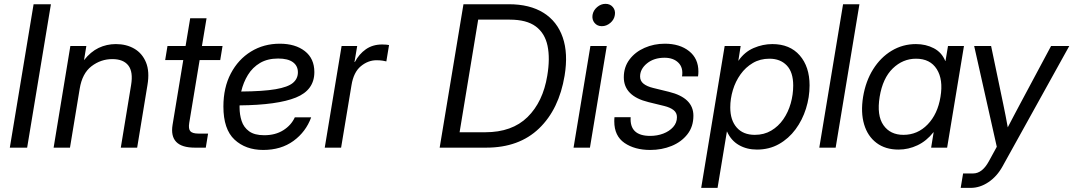

<svg xmlns="http://www.w3.org/2000/svg" viewBox="-20 -749 5444 974"><path d="M238.3 -727.5 117.7 0H29.8L150.4 -727.5Z M384.3 -298.8 335 0H252L336.9 -515.6H418L406.2 -443.8Q439.5 -486.3 480.2 -505.9Q521 -525.4 567.9 -525.4Q621.1 -525.4 661.4 -502Q701.7 -478.5 720.7 -432.4Q739.7 -386.2 728 -317.4L675.8 0H592.8L645 -317.4Q656.2 -384.3 631.1 -416.7Q606 -449.2 549.8 -449.2Q491.7 -449.2 444.3 -413.1Q397 -377 384.3 -298.8Z M1108.9 -515.6 1097.2 -444.3H992.7L939.9 -125Q935.1 -95.2 945.6 -83.3Q956.1 -71.3 987.8 -71.3H1035.6L1023.9 0H968.3Q836.4 0 855.5 -116.2L909.7 -444.3H817.9L829.6 -515.6H921.4L944.8 -656.2H1027.8L1004.4 -515.6Z M1315.4 11.7Q1226.1 11.7 1169.7 -40.8Q1113.3 -93.3 1113.3 -208.5Q1113.3 -304.7 1150.9 -376.2Q1188.5 -447.8 1253.2 -487.5Q1317.9 -527.3 1399.4 -527.3Q1478 -527.3 1526.4 -489.7Q1574.7 -452.1 1574.7 -383.3Q1574.7 -292 1481.2 -254.2Q1387.7 -216.3 1195.3 -214.4Q1195.3 -209 1195.3 -203.6Q1195.3 -167.5 1205.8 -135.3Q1216.3 -103 1243.7 -83Q1271 -63 1320.3 -63Q1377 -63 1417.2 -88.4Q1457.5 -113.8 1475.6 -153.8H1558.6Q1531.7 -80.1 1468.8 -34.2Q1405.8 11.7 1315.4 11.7ZM1203.6 -284.7Q1315.4 -285.6 1377.9 -296.4Q1440.4 -307.1 1465.8 -328.4Q1491.2 -349.6 1491.2 -382.3Q1491.2 -415 1465.8 -433.6Q1440.4 -452.1 1391.1 -452.1Q1337.4 -452.1 1299.3 -429.7Q1261.2 -407.2 1237.8 -369.1Q1214.4 -331.1 1203.6 -284.7Z M1627.4 0 1712.9 -515.6H1792L1778.3 -434.6H1780.3Q1801.3 -474.6 1835.9 -499Q1870.6 -523.4 1918.9 -523.4Q1930.2 -523.4 1939.5 -522.5Q1948.7 -521.5 1953.6 -520.5L1939.9 -437.5Q1935.1 -439 1921.6 -441.2Q1908.2 -443.4 1890.1 -443.4Q1847.2 -443.4 1810.5 -413.1Q1773.9 -382.8 1763.2 -317.4L1710.4 0Z M2446.8 0H2210.4L2331.1 -727.5H2561.5Q2667.5 -727.5 2737.1 -684.1Q2806.6 -640.6 2834.7 -559.3Q2862.8 -478 2844.2 -365.2Q2815.9 -194.8 2714.6 -97.4Q2613.3 0 2446.8 0ZM2311.5 -78.1H2441.9Q2577.6 -78.1 2656 -155Q2734.4 -231.9 2756.3 -365.2Q2771 -453.1 2757.6 -516.8Q2744.1 -580.6 2697.8 -615Q2651.4 -649.4 2565.9 -649.4H2405.8Z M2889.6 0 2975.1 -515.6H3058.1L2972.7 0ZM3033.2 -616.2Q3009.8 -616.2 2996.1 -632.8Q2982.4 -649.4 2985.8 -672.9Q2989.7 -696.3 3009 -712.9Q3028.3 -729.5 3051.8 -729.5Q3075.2 -729.5 3089.1 -712.9Q3103 -696.3 3099.1 -672.9Q3095.7 -649.4 3076.2 -632.8Q3056.6 -616.2 3033.2 -616.2Z M3278.8 11.7Q3199.7 11.7 3147.9 -23.9Q3096.2 -59.6 3096.2 -133.3Q3096.2 -138.7 3096.4 -143.8Q3096.7 -148.9 3097.2 -154.3H3179.2Q3173.3 -59.6 3278.3 -59.6Q3314 -59.6 3344.7 -71.3Q3375.5 -83 3394.8 -104.5Q3414.1 -126 3414.1 -154.8Q3414.1 -177.2 3396.7 -190.7Q3379.4 -204.1 3349.6 -211.4L3269.5 -231Q3144.5 -261.7 3144.5 -356.9Q3144.5 -408.7 3173.3 -447Q3202.1 -485.4 3249.8 -506.3Q3297.4 -527.3 3352.5 -527.3Q3428.2 -527.3 3475.6 -489.7Q3522.9 -452.1 3522.9 -386.2Q3522.9 -379.9 3522.5 -374Q3522 -368.2 3521 -361.3H3439.9Q3446.8 -405.8 3421.4 -430.9Q3396 -456.1 3351.1 -456.1Q3297.4 -456.1 3262.2 -427.5Q3227.1 -398.9 3227.1 -360.8Q3227.1 -338.4 3244.4 -324.5Q3261.7 -310.5 3293.9 -302.7L3373.5 -283.2Q3497.6 -252.9 3497.6 -162.1Q3497.6 -106.4 3467 -67.6Q3436.5 -28.8 3386.7 -8.5Q3336.9 11.7 3278.8 11.7Z M3537.1 204.1 3656.2 -515.6H3737.3L3725.6 -440.9H3726.1Q3756.8 -485.4 3803.2 -505.4Q3849.6 -525.4 3897.9 -525.4Q3986.8 -525.4 4036.9 -468Q4086.9 -410.6 4086.9 -315.9Q4086.9 -255.9 4068.6 -197.8Q4050.3 -139.6 4015.6 -92.8Q3981 -45.9 3931.6 -18.1Q3882.3 9.8 3819.8 9.8Q3768.1 9.8 3728.3 -13.2Q3688.5 -36.1 3668 -82H3667.5L3620.1 204.1ZM3809.1 -64.9Q3856 -64.9 3892.3 -86.4Q3928.7 -107.9 3953.6 -143.8Q3978.5 -179.7 3991.2 -224.4Q4003.9 -269 4003.9 -315.4Q4003.9 -382.8 3971.2 -417Q3938.5 -451.2 3883.3 -451.2Q3835.9 -451.2 3799.1 -429.4Q3762.2 -407.7 3736.6 -371.8Q3710.9 -335.9 3697.8 -292Q3684.6 -248 3684.6 -204.1Q3684.6 -139.2 3717.3 -102.1Q3750 -64.9 3809.1 -64.9Z M4339.8 -727.5 4219.2 0H4136.2L4256.8 -727.5Z M4538.1 9.8Q4471.2 9.8 4426.3 -24.2Q4381.3 -58.1 4363.5 -118.4Q4345.7 -178.7 4358.4 -257.8Q4371.6 -337.4 4409.4 -397.7Q4447.3 -458 4503.4 -491.7Q4559.6 -525.4 4626.5 -525.4Q4676.8 -525.4 4717.3 -504.2Q4757.8 -482.9 4775.4 -439.5H4776.4L4789.1 -515.6H4870.1L4784.7 0H4703.6L4716.3 -78.1H4715.3Q4680.2 -33.7 4634.3 -12Q4588.4 9.8 4538.1 9.8ZM4563 -64.9Q4634.8 -64.9 4685.8 -117.7Q4736.8 -170.4 4751 -257.8Q4765.6 -345.2 4732.2 -398.2Q4698.7 -451.2 4627 -451.2Q4560.1 -451.2 4509 -401.9Q4458 -352.5 4442.4 -257.8Q4427.2 -163.1 4461.7 -114Q4496.1 -64.9 4563 -64.9Z M4853.5 204.1 4865.7 130.9H4916.5Q4962.9 130.9 4996.6 68.8L5036.6 -4.4L4921.9 -515.6H5007.8L5069.8 -218.8Q5075.7 -189.9 5081.5 -160.9Q5087.4 -131.8 5092.3 -103Q5107.4 -131.8 5122.6 -160.9Q5137.7 -189.9 5153.3 -218.8L5312 -515.6H5404.3L5065.4 95.7Q5037.6 146 4994.4 175Q4951.2 204.1 4904.3 204.1Z"/></svg>

Font: Inter Display
Style: Italic
Weight: 400
Italic angle: -9.39999°
Designer: Rasmus Andersson
Foundry: rsms
Version: Version 4.000;git-a52131595